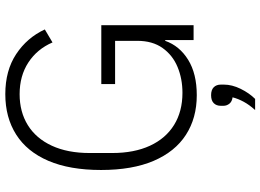

<svg xmlns="http://www.w3.org/2000/svg" viewBox="-149 -601 982 724"><g transform="rotate(-90 342.0 -239.0)"><path d="M553 0V-107H550Q531 -53 478.5 -20.5Q426 12 345 12Q259 12 195.5 -29Q132 -70 97.5 -150.5Q63 -231 63 -349Q63 -467 97.5 -547.5Q132 -628 196.5 -669Q261 -710 349 -710Q438 -710 500 -669Q562 -628 593 -561L544 -532Q519 -590 468.5 -623Q418 -656 349 -656Q282 -656 232 -625Q182 -594 154.5 -534.5Q127 -475 127 -392V-307Q127 -224 154.5 -164.5Q182 -105 233 -73.5Q284 -42 354 -42Q407 -42 451.5 -60.5Q496 -79 523 -117Q550 -155 550 -212V-296H387V-348H609V0ZM345 66Q365 66 375 76Q385 86 385 103V114Q385 145 369 177.5Q353 210 331 232H289Q309 210 320.5 188.5Q332 167 337 147Q321 145 313 135Q305 125 305 112V103Q305 86 315 76Q325 66 345 66Z"/></g></svg>

Font: IBM Plex Sans Light
Style: Regular
Weight: 300
Designer: Mike Abbink, Paul van der Laan, Pieter van Rosmalen
Foundry: Bold Monday
Version: Version 3.201